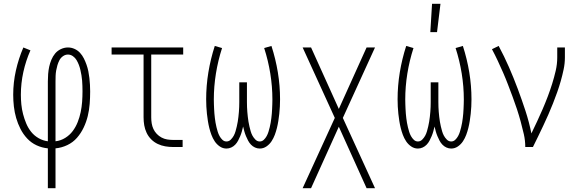

<svg xmlns="http://www.w3.org/2000/svg" viewBox="-20 -768 3040 1003"><path d="M230 215V7Q199 4 171 -9Q143 -22 122 -44.5Q101 -67 87 -94.5Q73 -122 64.5 -151.5Q56 -181 52.5 -211.5Q49 -242 49 -273Q49 -337 63 -399.5Q77 -462 102 -520L139 -505Q115 -451 102 -392Q89 -333 89 -273Q89 -248 91.5 -222.5Q94 -197 100.5 -172Q107 -147 117 -123Q127 -99 143 -79Q159 -59 182 -46Q205 -33 230 -30V-343Q230 -362 231.5 -381.5Q233 -401 237 -419.5Q241 -438 248.5 -456Q256 -474 268 -488.5Q280 -503 298 -511.5Q316 -520 335 -520Q353 -520 369.5 -512.5Q386 -505 398 -492Q410 -479 418 -463Q426 -447 432 -430Q438 -413 441.5 -395.5Q445 -378 447 -360.5Q449 -343 450 -325Q451 -307 451 -290Q451 -258 448.5 -225.5Q446 -193 438.5 -162Q431 -131 417 -101.5Q403 -72 382 -48Q361 -24 331.5 -10Q302 4 270 7V215ZM270 -30Q297 -33 320.5 -47.5Q344 -62 360 -83.5Q376 -105 386 -130.5Q396 -156 401.5 -182.5Q407 -209 409 -236Q411 -263 411 -291Q411 -305 410.5 -319Q410 -333 409 -347Q408 -361 405.5 -375Q403 -389 400 -402.5Q397 -416 392 -429Q387 -442 380 -454Q373 -466 361 -474.5Q349 -483 335 -483Q321 -483 309 -474.5Q297 -466 290.5 -453.5Q284 -441 280 -427.5Q276 -414 273.5 -400Q271 -386 270.5 -371.5Q270 -357 270 -343Z M885 0Q864 0 843.5 -3.5Q823 -7 804 -16Q785 -25 770 -40Q755 -55 746 -74Q737 -93 733.5 -113.5Q730 -134 730 -155V-483H563V-520H937V-483H770V-155Q770 -139 772.5 -123.5Q775 -108 781.5 -94Q788 -80 799 -68.5Q810 -57 824 -49.5Q838 -42 853.5 -39.5Q869 -37 885 -37H934V0Z M1163 8Q1144 8 1128 -3Q1112 -14 1101.5 -30Q1091 -46 1084.5 -63.5Q1078 -81 1073.5 -99Q1069 -117 1066 -136Q1063 -155 1061 -173.5Q1059 -192 1058 -211Q1057 -230 1057 -249Q1057 -320 1068.5 -390Q1080 -460 1102 -528L1140 -517Q1119 -452 1108 -384Q1097 -316 1097 -248Q1097 -236 1097.5 -223.5Q1098 -211 1098.5 -199Q1099 -187 1100 -175Q1101 -163 1102.5 -151Q1104 -139 1106 -127Q1108 -115 1111 -103Q1114 -91 1117.5 -79.5Q1121 -68 1127 -57Q1133 -46 1142 -37.5Q1151 -29 1163 -29Q1176 -29 1185.5 -38.5Q1195 -48 1201 -59Q1207 -70 1210.5 -82.5Q1214 -95 1217 -107.5Q1220 -120 1222 -132.5Q1224 -145 1225.5 -158Q1227 -171 1228 -183.5Q1229 -196 1229.5 -209Q1230 -222 1230 -234.5Q1230 -247 1230 -260V-338H1270V-260Q1270 -247 1270 -234.5Q1270 -222 1270.5 -209Q1271 -196 1272 -183.5Q1273 -171 1274.5 -158Q1276 -145 1278 -132.5Q1280 -120 1283 -107.5Q1286 -95 1289.5 -82.5Q1293 -70 1299 -59Q1305 -48 1314.5 -38.5Q1324 -29 1337 -29Q1349 -29 1358 -37.5Q1367 -46 1373 -57Q1379 -68 1382.5 -79.5Q1386 -91 1389 -103Q1392 -115 1394 -127Q1396 -139 1397.5 -151Q1399 -163 1400 -175Q1401 -187 1401.5 -199Q1402 -211 1402.5 -223.5Q1403 -236 1403 -248Q1403 -316 1392 -384Q1381 -452 1360 -517L1398 -528Q1420 -460 1431.5 -390Q1443 -320 1443 -249Q1443 -230 1442 -211Q1441 -192 1439 -173.5Q1437 -155 1434 -136Q1431 -117 1426.5 -99Q1422 -81 1415.5 -63.5Q1409 -46 1398.5 -30Q1388 -14 1372 -3Q1356 8 1337 8Q1324 8 1312 2.5Q1300 -3 1291 -12.5Q1282 -22 1276 -33.5Q1270 -45 1265 -57Q1260 -69 1256.5 -81.5Q1253 -94 1250 -107Q1247 -94 1243.5 -81.5Q1240 -69 1235 -57Q1230 -45 1224 -33.5Q1218 -22 1209 -12.5Q1200 -3 1188 2.5Q1176 8 1163 8Z M1561 215 1729 -152 1561 -520H1605L1750 -199L1895 -520H1939L1771 -152L1939 215H1895L1750 -106L1605 215Z M2228 -600 2237 -748H2281L2263 -600ZM2163 8Q2144 8 2128 -3Q2112 -14 2101.5 -30Q2091 -46 2084.5 -63.5Q2078 -81 2073.5 -99Q2069 -117 2066 -136Q2063 -155 2061 -173.5Q2059 -192 2058 -211Q2057 -230 2057 -249Q2057 -320 2068.5 -390Q2080 -460 2102 -528L2140 -517Q2119 -452 2108 -384Q2097 -316 2097 -248Q2097 -236 2097.5 -223.5Q2098 -211 2098.5 -199Q2099 -187 2100 -175Q2101 -163 2102.5 -151Q2104 -139 2106 -127Q2108 -115 2111 -103Q2114 -91 2117.5 -79.5Q2121 -68 2127 -57Q2133 -46 2142 -37.5Q2151 -29 2163 -29Q2176 -29 2185.5 -38.5Q2195 -48 2201 -59Q2207 -70 2210.5 -82.5Q2214 -95 2217 -107.5Q2220 -120 2222 -132.5Q2224 -145 2225.5 -158Q2227 -171 2228 -183.5Q2229 -196 2229.5 -209Q2230 -222 2230 -234.5Q2230 -247 2230 -260V-338H2270V-260Q2270 -247 2270 -234.5Q2270 -222 2270.5 -209Q2271 -196 2272 -183.5Q2273 -171 2274.5 -158Q2276 -145 2278 -132.5Q2280 -120 2283 -107.5Q2286 -95 2289.5 -82.5Q2293 -70 2299 -59Q2305 -48 2314.5 -38.5Q2324 -29 2337 -29Q2349 -29 2358 -37.5Q2367 -46 2373 -57Q2379 -68 2382.5 -79.5Q2386 -91 2389 -103Q2392 -115 2394 -127Q2396 -139 2397.5 -151Q2399 -163 2400 -175Q2401 -187 2401.5 -199Q2402 -211 2402.5 -223.5Q2403 -236 2403 -248Q2403 -316 2392 -384Q2381 -452 2360 -517L2398 -528Q2420 -460 2431.5 -390Q2443 -320 2443 -249Q2443 -230 2442 -211Q2441 -192 2439 -173.5Q2437 -155 2434 -136Q2431 -117 2426.5 -99Q2422 -81 2415.5 -63.5Q2409 -46 2398.5 -30Q2388 -14 2372 -3Q2356 8 2337 8Q2324 8 2312 2.5Q2300 -3 2291 -12.5Q2282 -22 2276 -33.5Q2270 -45 2265 -57Q2260 -69 2256.5 -81.5Q2253 -94 2250 -107Q2247 -94 2243.5 -81.5Q2240 -69 2235 -57Q2230 -45 2224 -33.5Q2218 -22 2209 -12.5Q2200 -3 2188 2.5Q2176 8 2163 8Z M2724 0Q2724 -34 2716.5 -67Q2709 -100 2700 -133Q2691 -166 2680.5 -198Q2670 -230 2658 -262Q2646 -294 2634 -325.5Q2622 -357 2608.5 -388Q2595 -419 2580.5 -450Q2566 -481 2550 -511L2585 -528Q2614 -474 2638.5 -418Q2663 -362 2684.5 -304.5Q2706 -247 2725 -189Q2744 -131 2756 -71Q2771 -102 2786 -134Q2801 -166 2815 -198.5Q2829 -231 2841.5 -264Q2854 -297 2864.5 -330.5Q2875 -364 2883 -398.5Q2891 -433 2891 -468V-520H2931V-468Q2931 -437 2924.5 -406Q2918 -375 2909.5 -345Q2901 -315 2890.5 -285.5Q2880 -256 2868.5 -227Q2857 -198 2844.5 -169.5Q2832 -141 2818.5 -112.5Q2805 -84 2791.5 -56Q2778 -28 2764 0Z"/></svg>

Font: Iosevka SS18 Extralight
Style: Regular
Weight: 200
Monospace: yes
Designer: Belleve Invis
Foundry: Belleve Invis
Version: Version 25.1.1; ttfautohint (v1.8.4)